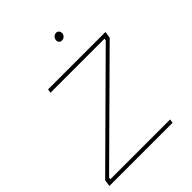

<svg xmlns="http://www.w3.org/2000/svg" viewBox="-197 -787 894 894"><g transform="rotate(-45 250.5 -340.0)"><path d="M-2 0H414L417 -19H23L25 -29L487 -487L492 -520H114L111 -501H467L465 -491L3 -33ZM322 -635C334 -635 346 -646 346 -660C346 -670 339 -680 327 -680C313 -680 302 -667 302 -654C302 -643 309 -635 322 -635Z"/></g></svg>

Font: Fixel Display 20240404 Thin
Style: Italic
Weight: 100
Italic angle: -10°
Designer: AlfaBravo + MacPaw
Foundry: Kyrylo Tkachov, Marchela Mozhyna, Serhii Makarenko, Maria Weinstein, Zakhar Kryvoshyya
Version: Version 1.211;Glyphs 3.2 (3225)